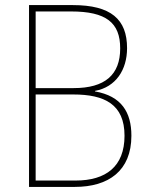

<svg xmlns="http://www.w3.org/2000/svg" viewBox="-20 -734 586 754"><path d="M266 -714H94V0H274C406 0 496 -63 496 -201C496 -293 457 -357 353 -375V-377C435 -392 479 -460 479 -545C479 -658 416 -714 266 -714ZM269 -388H120V-689H259C397 -689 452 -645 452 -544C452 -440 392 -388 269 -388ZM120 -363H268C391 -363 469 -324 469 -201C469 -80 396 -25 277 -25H120Z"/></svg>

Font: Noto Sans Thai Looped SemiCondensed Thin
Style: Regular
Weight: 100
Width: 4
Designer: Sasikarn Vongin, Ben Mitchell
Foundry: The Fontpad Ltd
Version: Version 1.001